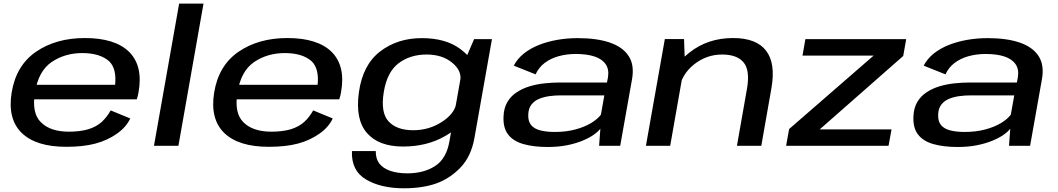

<svg xmlns="http://www.w3.org/2000/svg" viewBox="-20 -805 5841 1060"><path d="M346 5.5 361 -78Q258 -78 206.5 -129.5Q154 -180 173 -294.5Q192 -412.5 265 -462.5Q338.5 -512 434 -512Q532.5 -512 583.5 -466Q624.5 -425 615.5 -337H167L153 -256.5H735Q741.5 -275 745 -296.5Q770.5 -441 693 -518.5Q615 -595 448.5 -595Q289 -595 178.5 -519Q69 -443.5 44.5 -295Q20.5 -148.5 100 -71Q179 5.5 346 5.5ZM361 -78 346 5.5Q440.5 5.5 507.5 -12.5Q573 -30 625.5 -67Q676.5 -102.5 699 -151L591 -195.5Q571.5 -160 542.5 -132.5Q512 -105 466.5 -91Q420 -78 361 -78Z M830 0H965L1103.5 -785H969Z M1464 5.5 1479 -78Q1376 -78 1324.5 -129.5Q1272 -180 1291 -294.5Q1310 -412.5 1383 -462.5Q1456.5 -512 1552 -512Q1650.5 -512 1701.5 -466Q1742.5 -425 1733.5 -337H1285L1271 -256.5H1853Q1859.5 -275 1863 -296.5Q1888.5 -441 1811 -518.5Q1733 -595 1566.5 -595Q1407 -595 1296.5 -519Q1187 -443.5 1162.5 -295Q1138.5 -148.5 1218 -71Q1297 5.5 1464 5.5ZM1479 -78 1464 5.5Q1558.5 5.5 1625.5 -12.5Q1691 -30 1743.5 -67Q1794.5 -102.5 1817 -151L1709 -195.5Q1689.5 -160 1660.5 -132.5Q1630 -105 1584.5 -91Q1538 -78 1479 -78Z M2209.5 234.5Q2312.5 234.5 2387.8 208Q2463 181.5 2522.2 120Q2581.5 58.5 2599.5 -44.5L2696 -589H2597.5L2535.5 -445.5L2461.5 -26.5Q2445 71 2382.2 111.5Q2319.5 152 2228.5 152Q2174.5 152 2134.2 138Q2094 124 2074 97.5Q2054 71 2054.5 29H1923Q1918.5 137.5 2001 186Q2083.5 234.5 2209.5 234.5ZM2205 4Q2336 4 2435 -52.5Q2534 -109 2543 -160L2498 -231Q2488.5 -176.5 2418.2 -131.2Q2348 -86 2261 -86Q2171 -86 2125.8 -134.2Q2080.5 -182.5 2098.5 -295Q2116.5 -407.5 2180.5 -455.8Q2244.5 -504 2335 -504Q2421.5 -504 2476 -459.2Q2530.5 -414.5 2521 -360L2590 -427Q2599 -477.5 2519.2 -536Q2439.5 -594.5 2308.5 -594.5Q2174.5 -594.5 2078.5 -520.8Q1982.5 -447 1961.5 -296Q1940.5 -145.5 2005.8 -70.8Q2071 4 2205 4Z M3004.5 6.5Q3062 6.5 3109.8 -3Q3157.5 -12.5 3194.8 -27.8Q3232 -43 3257 -60.5Q3282 -78 3294.5 -94.5L3287.5 0H3404L3469.5 -368.5Q3483 -445.5 3451 -495.2Q3419 -545 3347.2 -569.8Q3275.5 -594.5 3170 -594.5Q3111.5 -594.5 3057 -585Q3002.5 -575.5 2955.2 -556.8Q2908 -538 2872.2 -509.5Q2836.5 -481 2816.5 -442.5L2937 -394.5Q2954 -432.5 2987 -457.5Q3020 -482.5 3064.2 -494.8Q3108.5 -507 3159 -507Q3220.5 -507 3262.5 -493Q3304.5 -479 3324 -450.2Q3343.5 -421.5 3336.5 -378.5L3331 -349.5H3070.5Q3030.5 -349.5 2987.5 -345Q2944.5 -340.5 2905 -328.8Q2865.5 -317 2833.2 -296Q2801 -275 2781.5 -242.5Q2762 -210 2760 -164Q2756.5 -100 2785 -62.8Q2813.5 -25.5 2870 -9.5Q2926.5 6.5 3004.5 6.5ZM3043 -76.5Q2997.5 -76.5 2963.5 -85Q2929.5 -93.5 2912 -114.8Q2894.5 -136 2896.5 -174.5Q2898 -206.5 2913.5 -227Q2929 -247.5 2954.5 -258.5Q2980 -269.5 3011.5 -274Q3043 -278.5 3077 -278.5H3316.5L3297.5 -172Q3279.5 -147.5 3243 -125.5Q3206.5 -103.5 3155.5 -90Q3104.5 -76.5 3043 -76.5Z M3546 0H3680L3761 -460L3756.5 -589.5H3650.5ZM4048.5 0H4183L4239 -318.5Q4263 -455 4209.5 -525Q4156 -595 4027 -595Q3887 -595 3786 -514.5Q3685 -434 3671 -355.5L3728.5 -310.5Q3743.5 -395.5 3812.2 -449.8Q3881 -504 3966.5 -504Q4049.5 -504 4085.8 -459.8Q4122 -415.5 4103.5 -312.5Z M4320 0H4885.5L4902 -90.5H4506.5L4507 -92L4966.5 -496L4983 -589H4426.5L4410.5 -498H4803L4802.5 -497.5L4336.5 -92.5Z M5267.5 6.5Q5325 6.5 5372.8 -3Q5420.5 -12.5 5457.8 -27.8Q5495 -43 5520 -60.5Q5545 -78 5557.5 -94.5L5550.5 0H5667L5732.5 -368.5Q5746 -445.5 5714 -495.2Q5682 -545 5610.2 -569.8Q5538.5 -594.5 5433 -594.5Q5374.5 -594.5 5320 -585Q5265.5 -575.5 5218.2 -556.8Q5171 -538 5135.2 -509.5Q5099.5 -481 5079.5 -442.5L5200 -394.5Q5217 -432.5 5250 -457.5Q5283 -482.5 5327.2 -494.8Q5371.5 -507 5422 -507Q5483.5 -507 5525.5 -493Q5567.5 -479 5587 -450.2Q5606.5 -421.5 5599.5 -378.5L5594 -349.5H5333.5Q5293.5 -349.5 5250.5 -345Q5207.5 -340.5 5168 -328.8Q5128.5 -317 5096.2 -296Q5064 -275 5044.5 -242.5Q5025 -210 5023 -164Q5019.5 -100 5048 -62.8Q5076.5 -25.5 5133 -9.5Q5189.5 6.5 5267.5 6.5ZM5306 -76.5Q5260.5 -76.5 5226.5 -85Q5192.5 -93.5 5175 -114.8Q5157.5 -136 5159.5 -174.5Q5161 -206.5 5176.5 -227Q5192 -247.5 5217.5 -258.5Q5243 -269.5 5274.5 -274Q5306 -278.5 5340 -278.5H5579.5L5560.5 -172Q5542.5 -147.5 5506 -125.5Q5469.5 -103.5 5418.5 -90Q5367.5 -76.5 5306 -76.5Z"/></svg>

Font: Anybody Expanded Medium
Style: Italic
Weight: 500
Width: 7
Italic angle: -10°
Version: Version 1.113;gftools[0.9.25]